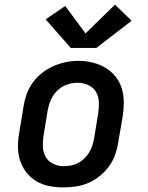

<svg xmlns="http://www.w3.org/2000/svg" viewBox="-20 -805 640 833"><path d="M254 8Q223 8 192.5 2Q162 -4 137 -19Q112 -34 94 -57.5Q76 -81 67 -109.5Q58 -138 58 -169.5Q58 -201 64 -232L82 -342Q86 -369 95.5 -396Q105 -423 122 -446.5Q139 -470 162.5 -488.5Q186 -507 212.5 -518.5Q239 -530 266 -535.5Q293 -541 321 -541Q353 -541 382.5 -533.5Q412 -526 437.5 -511Q463 -496 481.5 -472.5Q500 -449 508.5 -420.5Q517 -392 517 -360.5Q517 -329 512 -298L493 -188Q489 -161 479.5 -134Q470 -107 453 -83.5Q436 -60 413 -41.5Q390 -23 363.5 -11.5Q337 0 309 4Q281 8 254 8ZM256 -84Q272 -84 288 -87Q304 -90 318.5 -97.5Q333 -105 345.5 -117Q358 -129 366.5 -143Q375 -157 380 -172Q385 -187 388 -203L406 -313Q410 -338 409 -362.5Q408 -387 396.5 -406.5Q385 -426 363 -436Q341 -446 317 -446Q301 -446 285.5 -442.5Q270 -439 255.5 -431.5Q241 -424 229 -412.5Q217 -401 208.5 -387Q200 -373 195 -357.5Q190 -342 187 -327L169 -217Q165 -193 166 -168.5Q167 -144 178 -124.5Q189 -105 210.5 -94.5Q232 -84 256 -84Q256 -84 256 -84Q256 -84 256 -84ZM287 -597 178 -721 263 -779 351 -660 479 -785 551 -715 398 -597Z"/></svg>

Font: Iosevka Slab Semibold Extended
Style: Italic
Weight: 600
Width: 7
Italic angle: -9°
Monospace: yes
Designer: Belleve Invis
Foundry: Belleve Invis
Version: Version 11.1.0; ttfautohint (v1.8.3)